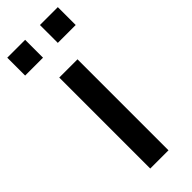

<svg xmlns="http://www.w3.org/2000/svg" viewBox="-251 -727 752 752"><g transform="rotate(-45 125.0 -351.5)"><path d="M74 0V-504H175V0ZM166 -604V-703H265V-604ZM-15 -604V-703H84V-604Z"/></g></svg>

Font: Mulish SemiBold
Style: Regular
Weight: 600
Designer: Vernon Adams
Foundry: Vernon Adams
Version: Version 3.603; ttfautohint (v1.8.3)